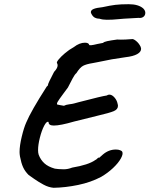

<svg xmlns="http://www.w3.org/2000/svg" viewBox="-20 -854 711 913"><path d="M116 -22Q99 -39 90 -58.5Q81 -78 75 -110Q73 -122 73 -131Q73 -161 83.5 -204.5Q94 -248 105 -272Q127 -325 202 -442Q206 -446 207.5 -447.5Q209 -449 208.5 -449.5Q208 -450 208 -450Q208 -457 237 -512Q254 -530 254 -543Q254 -550 251 -554Q248 -558 259 -571.5Q270 -585 289.5 -601.5Q309 -618 331 -630Q358 -651 384 -651Q392 -651 397.5 -648.5Q403 -646 404 -641Q404 -635 444 -645Q462 -649 470 -650Q474 -655 490.5 -658.5Q507 -662 537 -666Q553 -665 576.5 -666Q600 -667 607 -668Q614 -670 627.5 -659Q641 -648 649 -631Q651 -625 651 -622Q651 -607 632 -596.5Q613 -586 577 -582Q540 -577 512 -572Q484 -567 442 -558L421 -554Q390 -549 375 -541Q360 -533 343 -506Q336 -501 325 -480.5Q314 -460 303 -438L283 -411Q260 -380 254.5 -370.5Q249 -361 252 -357Q256 -356 266.5 -354Q277 -352 284 -351Q293 -356 309 -358Q325 -360 332 -362L354 -368Q416 -384 445 -391Q474 -398 488 -400Q493 -404 500 -404Q511 -404 521.5 -393.5Q532 -383 537 -369Q541 -355 541 -351Q541 -334 521 -325.5Q501 -317 441 -303Q354 -282 332 -276Q267 -257 236 -257Q210 -257 211 -274Q202 -279 190 -256Q178 -233 169.5 -199Q161 -165 161 -140Q161 -127 164 -118Q173 -94 191 -77.5Q209 -61 241 -52Q248 -51 258.5 -50Q269 -49 283 -49Q303 -49 323 -57Q401 -70 433 -93Q438 -95 442.5 -100Q447 -105 451 -105L450 -103Q450 -102 456 -107.5Q462 -113 469 -119Q497 -143 531 -143Q543 -143 551.5 -139.5Q560 -136 561 -133Q567 -123 555 -101Q543 -79 517.5 -55Q492 -31 461 -13Q412 13 351.5 25.5Q291 38 235 39Q211 37 187 24Q163 11 143 -3Q123 -17 116 -22ZM453 -765Q428 -765 417 -784Q412 -792 412 -796Q412 -806 425.5 -811.5Q439 -817 468 -820Q504 -828 529 -831Q554 -834 592 -834Q638 -834 661 -814Q671 -804 671 -793Q671 -781 662 -774Q653 -767 638 -769L568 -765Q562 -765 539 -762.5Q516 -760 488 -760Q468 -760 453 -765Z"/></svg>

Font: Caveat
Style: Bold
Weight: 700
Designer: Pablo Impallari
Foundry: Pablo Impallari
Version: Version 1.500; ttfautohint (v1.6)